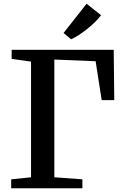

<svg xmlns="http://www.w3.org/2000/svg" viewBox="-20 -1010 658 1030"><path d="M40 0V-48L146.5 -59V-679.5L42.5 -694V-743H590L593 -473H525.5L493 -681.5L271.5 -690.5V-59L422 -48V0ZM361 -799.5 321 -833 444.5 -990 522 -928.5Q508.5 -910 489 -891Q469.5 -872 447.2 -854.2Q425 -836.5 403 -822.2Q381 -808 362 -799.5Z"/></svg>

Font: Merriweather 36pt SemiBold
Style: Regular
Weight: 600
Version: Version 2.100